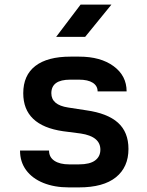

<svg xmlns="http://www.w3.org/2000/svg" viewBox="-20 -805 640 834"><path d="M279 9Q216 9 168 -10.5Q120 -30 93.5 -66Q67 -102 67 -151H193Q193 -122 216.5 -106.5Q240 -91 280 -91H323Q370 -91 393 -108Q416 -125 416 -155Q416 -212 331 -225L254 -235Q81 -260 81 -400Q81 -478 133.5 -518.5Q186 -559 286 -559H324Q417 -559 473.5 -517.5Q530 -476 530 -408H404Q404 -432 383 -445.5Q362 -459 323 -459H285Q203 -459 203 -400Q203 -349 276 -338L354 -326Q447 -313 492.5 -272Q538 -231 538 -158Q538 -79 483.5 -35Q429 9 323 9ZM224 -645 330 -785H464L350 -645Z"/></svg>

Font: NKDuy Mono
Style: Bold
Weight: 700
Monospace: yes
Designer: NKDuy
Foundry: NKDuy
Version: Version 2.251; ttfautohint (v1.8.4.7-5d5b)